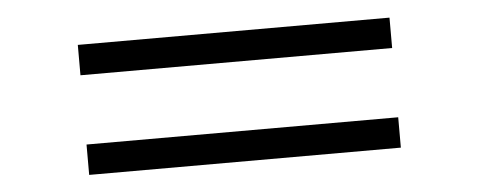

<svg xmlns="http://www.w3.org/2000/svg" viewBox="-31 -478 894 359"><g transform="rotate(-5 416.5 -298.0)"><path d="M709 -363H124V-420H709ZM709 -176H124V-233H709Z"/></g></svg>

Font: Apparatus SIL
Style: Regular
Weight: 400
Version: Version 1.0